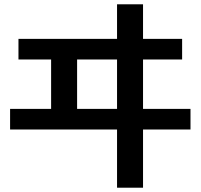

<svg xmlns="http://www.w3.org/2000/svg" viewBox="-20 -821 934 894"><path d="M525 -218H27V-314H218V-544H66V-640H525V-801H646V-640H828V-544H646V-314H867V-218H646V53H525ZM339 -544V-314H525V-544Z"/></svg>

Font: 카카오 큰글씨 ExtraBold
Style: Regular
Weight: 800
Designer: Park Young-rak; Lee Sang-min; Kim Jung-jin; Min Bon; Park Min-gyu;
Foundry: Kakao Corporation
Version: Version 2.003